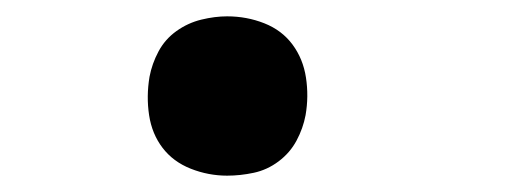

<svg xmlns="http://www.w3.org/2000/svg" viewBox="-20 -207 640 235"><path d="M258 8Q235 8 213.5 -0.5Q192 -9 179 -26Q166 -43 162.5 -66Q159 -89 163 -113Q166 -129 174 -144Q182 -159 196 -169Q210 -179 226.5 -183Q243 -187 258 -187Q282 -187 303.5 -178.5Q325 -170 338 -152.5Q351 -135 354.5 -112Q358 -89 354 -66Q351 -50 343 -35Q335 -20 321 -9.5Q307 1 290.5 4.5Q274 8 258 8Z"/></svg>

Font: Iosevka Curly Extended
Style: Bold Italic
Weight: 700
Width: 7
Italic angle: -9°
Monospace: yes
Designer: Belleve Invis
Foundry: Belleve Invis
Version: Version 11.1.0; ttfautohint (v1.8.3)